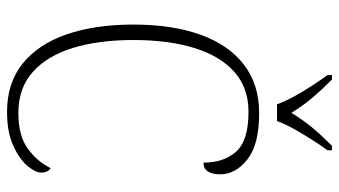

<svg xmlns="http://www.w3.org/2000/svg" viewBox="-234 -742 986 559"><g transform="rotate(90 259.5 -463.0)"><path d="M306 10Q222 10 165.5 -35.5Q109 -81 80.5 -163.5Q52 -246 52 -358Q52 -471 81.5 -553Q111 -635 168.5 -679.5Q226 -724 310 -724Q402 -724 445 -689.5Q488 -655 488 -611Q488 -562 454 -562Q454 -621 422 -657Q390 -693 306 -693Q236 -693 189.5 -651.5Q143 -610 120 -534.5Q97 -459 97 -358Q97 -257 120 -182Q143 -107 190 -65Q237 -23 309 -23Q376 -23 413.5 -50.5Q451 -78 470 -117Q483 -109 483 -89Q483 -73 463.5 -49.5Q444 -26 404.5 -8Q365 10 306 10ZM284 -776Q276 -799 261.5 -825.5Q247 -852 230 -878Q213 -904 199 -923V-936H212Q244 -904 266 -878Q288 -852 309 -818Q330 -852 351.5 -878Q373 -904 405 -936H418V-923Q404 -904 387.5 -878Q371 -852 356 -825.5Q341 -799 333 -776Z"/></g></svg>

Font: Noto Serif Armenian SemiCondensed ExtraLight
Style: Regular
Weight: 200
Width: 4
Designer: Monotype Design Team
Foundry: Monotype Imaging Inc.
Version: Version 2.008; ttfautohint (v1.8.4.7-5d5b)